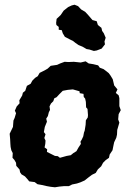

<svg xmlns="http://www.w3.org/2000/svg" viewBox="-20 -776 558 814"><path d="M213 18 195 16 178 13 156 8 139 5 127 -4 104 -7 95 -18 86 -28 71 -37 65 -46 63 -57 49 -73 48 -86 41 -98 33 -107 34 -127 28 -139 25 -153 24 -166 23 -186 21 -209 35 -238 37 -265 42 -276 48 -296 43 -307 51 -325 63 -338 62 -351 74 -371 77 -383 87 -391 94 -412 110 -421 117 -434 129 -446 140 -453 148 -467 170 -478 182 -485 195 -497 222 -501 235 -507 254 -514 270 -513 293 -514 322 -511 343 -516 356 -507 375 -504 396 -499 403 -489 419 -483 431 -474 441 -466 449 -455 458 -440 462 -423 464 -414 478 -397 471 -382 483 -372 486 -360V-326L492 -309L483 -292L481 -270L486 -256L477 -225L476 -205L473 -192L464 -173L461 -159L457 -139L445 -121L442 -107L428 -97L417 -86L409 -71L395 -58L386 -43L370 -35L354 -23L339 -11L321 -3L306 2L286 6L272 13H253L232 15ZM234 -107 263 -115 280 -118 291 -127 304 -135 313 -151 323 -166 321 -175 327 -185 333 -198 336 -214 339 -222 343 -247 344 -266 352 -278 353 -288 351 -314 345 -321 344 -344 341 -358 335 -365 334 -378 318 -381 317 -389 289 -397 267 -395 246 -391 231 -376 220 -364 210 -359 206 -347 196 -337 190 -325 192 -310 187 -300 183 -284 176 -273 179 -260 170 -238 166 -216 173 -207 168 -191 173 -180 172 -166 169 -151 180 -143 179 -132 201 -121 213 -115 225 -114ZM378 -560 359 -566 347 -568 330 -578 313 -585 300 -594 290 -602 274 -610 255 -620 246 -635 242 -648 229 -650V-662L219 -670L218 -679L220 -696L237 -712L250 -731L269 -746L284 -753L296 -756L311 -750L324 -736L341 -726L354 -712L372 -691L390 -686L395 -670L410 -658L413 -645L420 -635L428 -616L423 -600L425 -588L411 -570L390 -562Z"/></svg>

Font: Winky Rough SemiBold
Style: Italic
Weight: 600
Italic angle: -8.97852°
Designer: Simon Atzbach
Foundry: typofactur
Version: Version 1.206; ttfautohint (v1.8.4.7-5d5b)